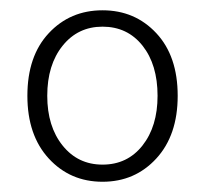

<svg xmlns="http://www.w3.org/2000/svg" viewBox="-20 -751 400 373"><path d="M33.2 -564.9Q33.2 -642.1 74.7 -686.5Q116.2 -731 179.2 -731Q242.2 -731 283.7 -686.5Q325.2 -642.1 325.2 -564.9Q325.2 -488.3 283.7 -443.1Q242.2 -397.9 179.2 -397.9Q116.2 -397.9 74.7 -443.1Q33.2 -488.3 33.2 -564.9ZM71.8 -564.9Q71.8 -505.4 101.6 -468.3Q131.3 -431.2 179.2 -431.2Q227.5 -431.2 256.8 -468.3Q286.1 -505.4 286.1 -564.9Q286.1 -625.5 256.8 -662.4Q227.5 -699.2 179.2 -699.2Q131.3 -699.2 101.6 -662.1Q71.8 -625 71.8 -564.9Z"/></svg>

Font: Source Sans Pro Light
Style: Regular
Weight: 300
Designer: Paul D. Hunt
Foundry: Adobe Systems Incorporated
Version: Version 2.020;PS 2.0;hotconv 1.0.86;makeotf.lib2.5.63406